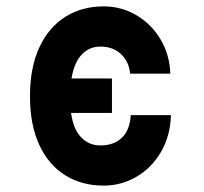

<svg xmlns="http://www.w3.org/2000/svg" viewBox="-20 -570 640 602"><path d="M305 -550Q360.6 -550 407.6 -522.4Q454.6 -494.8 483.3 -446.6Q512 -398.4 514 -339H388Q384.4 -377.6 358.9 -400.8Q333.4 -424 295 -424Q251.4 -424 226 -385.8Q200.6 -347.6 200 -268Q199 -188.4 224.9 -151.2Q250.8 -114 295 -114Q336.4 -114 361.7 -137.7Q387 -161.4 390 -209H516Q514 -143 484.3 -92.8Q454.6 -42.6 407.1 -15.3Q359.6 12 305 12Q237.4 12 185.2 -20Q133 -52 103.5 -115Q74 -178 74 -268Q74 -358.4 103.5 -421.7Q133 -485 185.2 -517.5Q237.4 -550 305 -550ZM331 -324V-216H171L162 -271L172 -324Z"/></svg>

Font: Fliege Mono Thin
Style: Regular
Weight: 100
Version: Version 0.020;Glyphs 3.3 (3306)